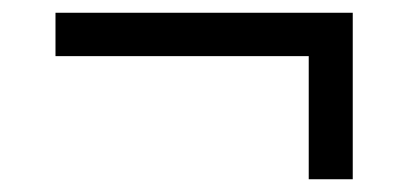

<svg xmlns="http://www.w3.org/2000/svg" viewBox="-20 -359 640 301"><path d="M464 -78V-271H67V-339H533V-78Z"/></svg>

Font: IBM Plex Sans Thai
Style: Regular
Weight: 400
Designer: Mike Abbink, Paul van der Laan, Pieter van Rosmalen, Ben Mitchell, Mark Frömberg
Foundry: Bold Monday
Version: Version 1.2